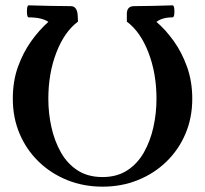

<svg xmlns="http://www.w3.org/2000/svg" viewBox="-20 -686 768 719"><path d="M364 13Q293 13 232 -11.5Q171 -36 125 -80.5Q79 -125 53.5 -185Q28 -245 28 -316Q28 -383 47.5 -436.5Q67 -490 97 -532Q127 -574 161 -604Q150 -612 131.5 -616.5Q113 -621 87 -621Q83 -621 81.5 -632Q80 -643 81.5 -654.5Q83 -666 87 -666Q124 -665 166 -664Q208 -663 245 -663Q269 -663 271 -628L272 -605Q221 -567 191 -489Q161 -411 161 -316Q161 -262 172.5 -210Q184 -158 208 -115.5Q232 -73 270.5 -48Q309 -23 364 -23Q418 -23 456.5 -48Q495 -73 519 -115.5Q543 -158 554.5 -210Q566 -262 566 -316Q566 -411 536 -489Q506 -567 455 -605V-634Q455 -663 482 -663Q518 -663 554 -664Q590 -665 626 -666Q631 -666 632.5 -654.5Q634 -643 632.5 -632Q631 -621 626 -621Q606 -621 591 -616.5Q576 -612 566 -604Q600 -575 630.5 -532.5Q661 -490 680.5 -435.5Q700 -381 700 -316Q700 -245 674.5 -185Q649 -125 603 -80.5Q557 -36 496 -11.5Q435 13 364 13Z"/></svg>

Font: Junicode VF
Style: Regular
Weight: 400
Designer: Peter S. Baker
Version: Version 2.213